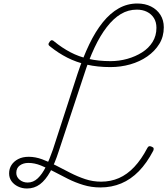

<svg xmlns="http://www.w3.org/2000/svg" viewBox="-20 -1055 961 1096"><path d="M553 15Q502 15 456 1Q410 -13 368 -34Q326 -55 287.5 -75.5Q249 -96 213 -110.5Q177 -125 142 -125Q113 -125 93 -110.5Q73 -96 73 -68Q73 -45 92 -29Q111 -13 138 -13Q170 -13 195.5 -37Q221 -61 242 -103.5Q263 -146 282 -201L423 -635Q454 -728 489.5 -802Q525 -876 567 -928Q609 -980 658 -1007.5Q707 -1035 764 -1035Q808 -1035 842 -1018Q876 -1001 895.5 -970.5Q915 -940 915 -899Q915 -846 889.5 -804.5Q864 -763 821 -733Q778 -703 723.5 -687.5Q669 -672 610 -672Q537 -672 476 -686Q415 -700 364 -726Q313 -752 267 -789Q258 -795 257 -801Q256 -807 263 -816Q270 -826 276.5 -825.5Q283 -825 290 -818Q334 -782 381.5 -757Q429 -732 485.5 -719Q542 -706 611 -706Q660 -706 706.5 -719Q753 -732 791 -756Q829 -780 851 -815.5Q873 -851 873 -896Q873 -929 858.5 -952Q844 -975 819 -987.5Q794 -1000 761 -1000Q712 -1000 670 -975Q628 -950 590 -901Q552 -852 519.5 -783Q487 -714 459 -626L315 -191Q293 -122 266.5 -74.5Q240 -27 208 -3Q176 21 134 21Q106 21 82.5 9.5Q59 -2 45.5 -21Q32 -40 32 -65Q32 -92 45.5 -113Q59 -134 84 -147Q109 -160 144 -160Q182 -160 221 -145.5Q260 -131 299.5 -110.5Q339 -90 381 -68.5Q423 -47 466.5 -32.5Q510 -18 557 -18Q612 -18 659 -38.5Q706 -59 746.5 -102Q787 -145 821 -210Q825 -218 830.5 -220Q836 -222 845 -218Q856 -214 857 -208Q858 -202 855 -195Q818 -124 772.5 -77.5Q727 -31 672 -8Q617 15 553 15Z"/></svg>

Font: Playwrite CO Thin
Style: Regular
Weight: 250
Version: Version 1.002